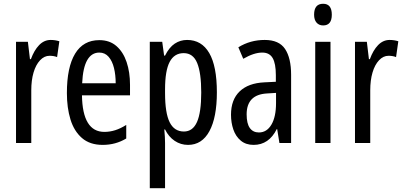

<svg xmlns="http://www.w3.org/2000/svg" viewBox="-20 -759 2143 1019"><path d="M249 -547Q273 -547 295 -540L283 -456Q266 -463 243 -463Q215 -463 192.5 -439Q170 -415 158 -374Q146 -333 146 -280V0H65V-537H128L139 -445H144Q161 -492 187.5 -519.5Q214 -547 249 -547Z M507 -546Q562 -546 598 -514.5Q634 -483 652 -429.5Q670 -376 670 -309V-253H415Q418 -59 534 -59Q563 -59 591.5 -68Q620 -77 650 -96V-24Q594 10 525 10Q457 10 415 -26.5Q373 -63 354 -125Q335 -187 335 -265Q335 -402 378.5 -474Q422 -546 507 -546ZM507 -480Q466 -480 443 -440Q420 -400 416 -317H594Q594 -361 585 -398Q576 -435 556.5 -457.5Q537 -480 507 -480Z M973 -547Q1050 -547 1090.5 -477.5Q1131 -408 1131 -269Q1131 -136 1091.5 -63Q1052 10 978 10Q939 10 907 -11.5Q875 -33 856 -72H852Q854 -51 855 -33Q856 -15 856 0V240H775V-537H841L851 -464H856Q878 -508 907.5 -527.5Q937 -547 973 -547ZM955 -477Q905 -477 880.5 -430.5Q856 -384 856 -285V-265Q856 -159 880.5 -110Q905 -61 956 -61Q1003 -61 1025.5 -111.5Q1048 -162 1048 -268Q1048 -372 1026.5 -424.5Q1005 -477 955 -477Z M1385 -547Q1461 -547 1493 -499Q1525 -451 1525 -362V0H1463L1451 -74H1449Q1407 10 1326 10Q1285 10 1258 -12.5Q1231 -35 1218.5 -71.5Q1206 -108 1206 -150Q1206 -230 1252 -274Q1298 -318 1383 -322L1444 -325V-360Q1444 -422 1427 -451Q1410 -480 1372 -480Q1328 -480 1271 -447L1245 -508Q1308 -547 1385 -547ZM1397 -263Q1289 -257 1289 -152Q1289 -103 1306 -79.5Q1323 -56 1354 -56Q1396 -56 1420.5 -97.5Q1445 -139 1445 -212V-266Z M1695 -739Q1741 -739 1741 -681Q1741 -624 1695 -624Q1673 -624 1660 -639Q1647 -654 1647 -681Q1647 -739 1695 -739ZM1734 -537V0H1653V-537Z M2048 -547Q2072 -547 2094 -540L2082 -456Q2065 -463 2042 -463Q2014 -463 1991.5 -439Q1969 -415 1957 -374Q1945 -333 1945 -280V0H1864V-537H1927L1938 -445H1943Q1960 -492 1986.5 -519.5Q2013 -547 2048 -547Z"/></svg>

Font: Noto Sans Myanmar ExtraCondensed
Style: Regular
Weight: 400
Width: 2
Designer: Monotype Design Team
Foundry: Monotype Imaging Inc.
Version: Version 2.107; ttfautohint (v1.8.4.7-5d5b)